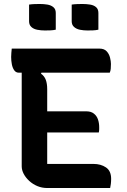

<svg xmlns="http://www.w3.org/2000/svg" viewBox="-20 -944 640 964"><path d="M39 -700H479Q503 -700 515.5 -686.5Q528 -673 532.5 -654.5Q537 -636 537 -623Q537 -609 536 -598.5Q535 -588 531 -579H75Q60 -579 51.5 -591Q43 -603 39.5 -621Q36 -639 36 -658Q36 -668 37 -679Q38 -690 39 -700ZM170 -385H414Q437 -385 451.5 -373.5Q466 -362 472 -344Q478 -326 478 -306Q478 -301 478 -296Q478 -291 477.5 -287Q477 -283 476 -279H170ZM217 0Q191 0 168 -9.5Q145 -19 127 -35.5Q109 -52 99 -71Q89 -90 89 -109Q89 -158 89 -208Q89 -258 89 -308.5Q89 -359 89 -409Q89 -459 89 -507.5Q89 -556 89 -603H197L186 -574Q203 -562 210 -543Q217 -524 217 -496Q217 -450 217 -403Q217 -356 217 -308.5Q217 -261 217 -214Q217 -167 217 -121H449Q486 -121 512 -103.5Q538 -86 538 -46Q538 -33 536.5 -20.5Q535 -8 533 0ZM126 -921Q139 -923 153.5 -923.5Q168 -924 180 -924Q200 -924 218 -921Q236 -918 248 -908Q260 -898 260 -879V-795Q247 -792 232 -791.5Q217 -791 205 -791Q186 -791 167.5 -794.5Q149 -798 137.5 -808.5Q126 -819 126 -837ZM340 -921Q353 -923 368 -923.5Q383 -924 394 -924Q414 -924 432.5 -921Q451 -918 462.5 -908Q474 -898 474 -879V-795Q461 -792 446.5 -791.5Q432 -791 419 -791Q400 -791 382 -794.5Q364 -798 352 -808.5Q340 -819 340 -837Z"/></svg>

Font: Recursive Monospace Casual SemiBold
Style: Regular
Weight: 600
Version: Version 1.047